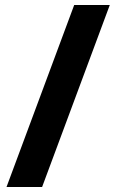

<svg xmlns="http://www.w3.org/2000/svg" viewBox="-20 -740 462 766"><path d="M418 -720 148 6H6L276 -720Z"/></svg>

Font: Noto Sans Arabic SemCond ExtBd
Style: Regular
Weight: 800
Width: 4
Designer: Monotype Design Team, Nadine Chahine, Nizar Qandah and Khaled Hosny
Foundry: Monotype Imaging Inc.
Version: Version 2.012; ttfautohint (v1.8.4.7-5d5b)